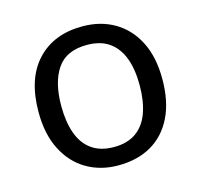

<svg xmlns="http://www.w3.org/2000/svg" viewBox="-86 -639 777 743"><g transform="rotate(-15 302.5 -268.0)"><path d="M551 -269Q551 -180 520.5 -117.5Q490 -55 434 -22.5Q378 10 301 10Q230 10 174.5 -22.5Q119 -55 87 -117.5Q55 -180 55 -269Q55 -402 122 -474Q189 -546 304 -546Q377 -546 432.5 -513.5Q488 -481 519.5 -419.5Q551 -358 551 -269ZM146 -269Q146 -206 162.5 -159.5Q179 -113 214 -88Q249 -63 303 -63Q357 -63 392 -88Q427 -113 443.5 -159.5Q460 -206 460 -269Q460 -333 443 -378Q426 -423 391.5 -447.5Q357 -472 302 -472Q220 -472 183 -418Q146 -364 146 -269Z"/></g></svg>

Font: hexukannada05
Style: Book
Weight: 400
Designer: Jelle Bosma - Monotype Design Team
Foundry: Monotype Imaging Inc.
Version: Version 2.003